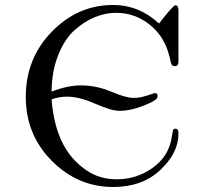

<svg xmlns="http://www.w3.org/2000/svg" viewBox="-20 -725 818 767"><path d="M83 -337.9Q83 -491.7 187 -598.4Q291 -705.1 431.2 -705.1Q536.1 -705.1 615.2 -630.9Q671.4 -704.1 681.2 -704.1Q693.4 -704.1 692.9 -679.2V-480Q692.9 -460.9 679.2 -460.9Q673.3 -460.9 670.2 -462.4Q667 -463.9 665 -468.5Q663.1 -473.1 662.1 -477.1Q661.1 -481 659.7 -489Q658.2 -497.1 655.8 -502.9Q636.7 -580.1 577.4 -627Q518.1 -673.8 443.8 -673.8Q401.9 -673.8 359.9 -657Q317.9 -640.1 278.3 -605Q238.8 -569.8 212.9 -505.9Q187 -441.9 186 -358.9Q249 -383.8 303.2 -383.8Q365.2 -383.8 424.1 -358.9Q482.9 -334 513.2 -334Q534.2 -334 553 -339.1Q571.8 -344.2 584 -348.6Q596.2 -353 599.1 -353Q607.9 -353 609.4 -345Q610.8 -336.9 605 -330.1Q595.2 -318.8 547.1 -300.5Q499 -282.2 458 -282.2Q424.8 -282.2 360.8 -310.5Q296.9 -338.9 247.1 -338.9Q217.3 -338.9 186 -328.1Q195.8 -204.1 245.1 -127Q274.9 -79.1 326.4 -43.9Q377.9 -8.8 446.8 -8.8Q525.9 -8.8 590.3 -54.9Q654.8 -101.1 666 -176.8Q670.9 -205.6 671.9 -207Q675.8 -210.9 680.2 -210.9Q693.4 -210.9 692.9 -190.9Q692.9 -113.8 620.4 -45.9Q547.9 22 432.1 22Q291 22 187 -82.5Q83 -187 83 -337.9Z"/></svg>

Font: CMU Serif Upright Italic
Style: UprightItalic
Weight: 500
Version: Version 0.7.0